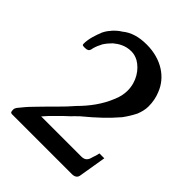

<svg xmlns="http://www.w3.org/2000/svg" viewBox="-192 -785 895 895"><g transform="rotate(45 256.0 -337.0)"><path d="M36 0H433C451.3 0 462.3 -7.6 465 -21L488 -159H456C453 -146 450 -134 446 -125C441.2 -103.4 432.3 -89 407 -89H142C153.8 -103.7 168.4 -118.4 184 -134L212 -162C222 -171 231 -180 240 -188C248 -197 255 -204 262 -210C269 -217 273 -221 276 -223C326.9 -264.8 372.8 -307.9 412 -354C428 -376 440 -396 450 -416C458 -436 463 -456 463 -476C463 -504 458 -530 448 -554C421.4 -625 350.1 -674 253 -674C201.2 -674 160.6 -661.5 130 -636C116 -628 103 -616 90 -602H91C81 -592 73 -580 66 -566C54.7 -537.8 42 -502.2 42 -469C42 -464 43 -462 46 -460C48 -460 51 -459 56 -459H60C75.6 -459 82.4 -463.1 86 -474L88 -484C92 -499 98 -513 106 -528C115 -542 125 -554 137 -566C158.4 -583.9 186 -601 225 -601C240 -601 255 -597 270 -589C308.8 -566.8 342 -518.3 342 -459C342 -436 337 -412 326 -388C303.7 -332.2 266.1 -282.1 224 -240C185.8 -194.9 138.9 -152.2 98 -109C79 -90 62 -72 47 -53L33 -36C29 -30 27 -25 27 -20C27 -15 27 -12 28 -9C28 -2.2 31.4 -2.3 36 0Z"/></g></svg>

Font: fbb
Style: Bold
Weight: 400
Designer: David J. Perry, Michael Sharpe
Version: Version 1.045